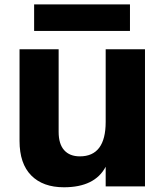

<svg xmlns="http://www.w3.org/2000/svg" viewBox="-20 -791 730 849"><path d="M66.4 -168V-573.2H239.3V-208Q239.3 -154.3 263.7 -127Q288.1 -99.6 333 -99.6Q447.3 -99.6 447.3 -252V-573.2H621.1V33.2H447.3V-53.7Q399.4 37.1 262.7 37.1Q169.9 37.1 118.2 -15.1Q66.4 -67.4 66.4 -168ZM130.9 -654.3V-771.5H554.7V-654.3Z"/></svg>

Font: GenEi M Gothic v2 Heavy
Style: Regular
Weight: 800
Version: Version 2.0